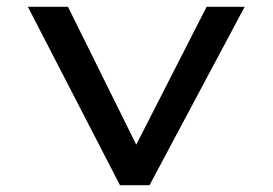

<svg xmlns="http://www.w3.org/2000/svg" viewBox="-20 -545 802 565"><path d="M333 0 62 -525H180L391 -99L366 -90L588 -525H700L420 0Z"/></svg>

Font: Lexend Mega
Style: Regular
Weight: 400
Designer: Bonnie Shaver-Troup, Thomas Jockin
Foundry: Lexend
Version: Version 1.007